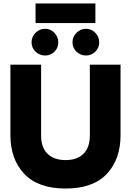

<svg xmlns="http://www.w3.org/2000/svg" viewBox="-20 -1072 755 1107"><path d="M185 -1052H530V-939H185ZM162 -828Q162 -860 185 -883Q208 -906 240 -906Q271 -906 293.5 -883Q316 -860 316 -828Q316 -796 294 -774Q272 -752 240 -752Q208 -752 185 -774Q162 -796 162 -828ZM398 -828Q398 -860 421 -883Q444 -906 476 -906Q507 -906 529.5 -883Q552 -860 552 -828Q552 -796 529.5 -774Q507 -752 476 -752Q444 -752 421 -774Q398 -796 398 -828ZM40 -293V-699H217V-291Q217 -221 254.5 -185Q292 -149 358 -149Q424 -149 461 -185Q498 -221 498 -291V-699H675V-293Q675 -153 595.5 -69Q516 15 358 15Q200 15 120 -69.5Q40 -154 40 -293Z"/></svg>

Font: Prompt
Style: Bold
Weight: 700
Designer: Katatrad Team
Foundry: CadsonDemak
Version: Version 1.000